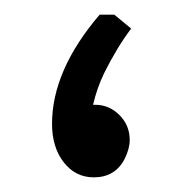

<svg xmlns="http://www.w3.org/2000/svg" viewBox="-20 -237 249 262"><path d="M136 -217 159 -198Q140 -173 122 -137Q112 -116 107 -94Q109 -94 110 -94Q129 -94 143 -80Q157 -66 157 -46Q157 -34 150 -20Q137 5 108 5Q83 5 67 -15.5Q51 -36 51 -68Q51 -141 116 -217Z"/></svg>

Font: Almarai
Style: Regular
Weight: 400
Designer: Boutros International 2019
Foundry: Created by Boutros International 2019
Version: Version 1.10